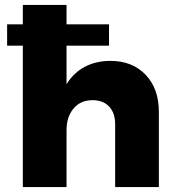

<svg xmlns="http://www.w3.org/2000/svg" viewBox="-20 -762 719 782"><path d="M627 -307V0H449V-256Q449 -302 424.5 -328Q400 -354 357 -354Q308 -354 279.5 -320Q251 -286 251 -232V0H73V-576H9V-663H73V-742H251V-663H424V-576H251V-419Q280 -466 325.5 -490Q371 -514 430 -514Q519 -514 573 -457.5Q627 -401 627 -307Z"/></svg>

Font: Gontserrat
Style: Bold
Weight: 700
Designer: Julieta Ulanovsky
Foundry: Julieta Ulanovsky
Version: Version 6.001